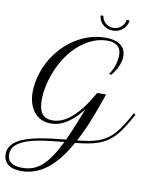

<svg xmlns="http://www.w3.org/2000/svg" viewBox="-120 -1026 1104 1371"><g transform="rotate(10 432.0 -340.5)"><path d="M627.4 -536.6Q635.7 -544.9 644.3 -560.8Q652.8 -576.7 659.9 -596.4Q667 -616.2 671.4 -637.9Q675.8 -659.7 675.8 -679.7Q675.8 -697.3 670.9 -713.1Q666 -729 654.3 -741Q642.6 -752.9 623.3 -760Q604 -767.1 575.7 -767.1Q522.9 -767.1 471.7 -745.8Q420.4 -724.6 374.8 -685.8Q329.1 -647 291 -591.8Q252.9 -536.6 227.1 -468.8Q207.5 -418 197 -366.9Q186.5 -315.9 186.5 -270.5Q186.5 -202.1 211.2 -170.2Q235.8 -138.2 287.6 -138.2Q356.9 -138.2 425.5 -197.5Q494.1 -256.8 564.5 -380.4L568.4 -386.7H632.8L601.1 -297.4Q573.2 -217.8 544.4 -150.9Q515.6 -84 485.4 -27.8Q528.3 -32.2 563.2 -38.1Q598.1 -43.9 627.9 -53.5Q657.7 -63 683.1 -77.6Q708.5 -92.3 732.2 -115Q755.9 -137.7 778.6 -169.4Q801.3 -201.2 826.2 -244.6L851.1 -289.6L864.3 -280.3L838.9 -235.4Q814.5 -191.9 791.5 -159.7Q768.6 -127.4 744.4 -103.8Q720.2 -80.1 693.6 -64Q667 -47.9 634.5 -37.1Q602.1 -26.4 562.7 -19.5Q523.4 -12.7 474.1 -7.8Q399.4 126.5 315.2 191.7Q231 256.8 131.8 256.8Q64.9 256.8 32.5 229.5Q0 202.1 0 156.2Q0 123.5 16.6 98.9Q33.2 74.2 62.5 56.2Q91.8 38.1 131.1 25.6Q170.4 13.2 215.6 4.6Q260.7 -3.9 309.8 -9.8Q358.9 -15.6 407.2 -20.5Q427.7 -63 448.2 -113Q468.8 -163.1 492.2 -223.6L504.9 -256.8Q485.4 -231 461.2 -205.3Q437 -179.7 408.4 -159.4Q379.9 -139.2 347.2 -126.7Q314.5 -114.3 277.8 -114.3Q240.7 -114.3 210.2 -128.2Q179.7 -142.1 158.2 -168.2Q136.7 -194.3 124.8 -231.2Q112.8 -268.1 112.8 -313.5Q112.8 -346.2 119.1 -383.3Q125.5 -420.4 138.2 -459Q163.1 -531.7 206.3 -591.8Q249.5 -651.9 305.2 -695.1Q360.8 -738.3 425.8 -762Q490.7 -785.6 559.1 -785.6Q599.1 -785.6 627.2 -777.1Q655.3 -768.6 672.9 -753.7Q690.4 -738.8 698.5 -719Q706.5 -699.2 706.5 -676.8Q706.5 -658.7 701.9 -639.9Q697.3 -621.1 689.2 -602.3Q681.2 -583.5 669.4 -565.4Q657.7 -547.4 644 -531.2ZM133.8 232.9Q173.8 232.9 208.5 220.7Q243.2 208.5 274.7 180.7Q306.2 152.8 336.4 108.2Q366.7 63.5 398.4 -1Q320.8 5.9 252.7 15.4Q184.6 24.9 133.8 42Q83 59.1 53.7 85.9Q24.4 112.8 24.4 153.8Q24.4 192.4 51.8 212.6Q79.1 232.9 133.8 232.9ZM706.1 -936.5Q705.1 -921.4 697.8 -905Q690.4 -888.7 677 -875.2Q663.6 -861.8 644 -853.3Q624.5 -844.7 599.6 -844.7Q574.7 -844.7 555.7 -853.3Q536.6 -861.8 523.4 -875.2Q510.3 -888.7 503.4 -904.8Q496.6 -920.9 496.1 -936.5H516.6Q517.1 -925.3 522.7 -912.6Q528.3 -899.9 538.8 -889.2Q549.3 -878.4 564.7 -871.3Q580.1 -864.3 600.1 -864.3Q620.1 -864.3 635.5 -871.3Q650.9 -878.4 661.4 -889.4Q671.9 -900.4 677.7 -912.8Q683.6 -925.3 684.6 -936.5Z"/></g></svg>

Font: Petit Formal Script
Style: Regular
Weight: 400
Version: Version 1.001; ttfautohint (v0.8) -G 200 -r 50